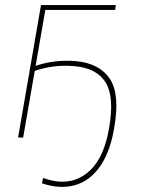

<svg xmlns="http://www.w3.org/2000/svg" viewBox="-20 -540 553 754"><path d="M141 -520H435L432 -501H158L71 0H51ZM145 180 149 159Q185 171 210 173Q283 179 336 127Q389 75 408 -35Q430 -158 395.5 -215Q361 -272 274 -280Q227 -284 187.5 -278.5Q148 -273 112 -260L116 -280Q192 -307 278 -300Q372 -291 412 -229.5Q452 -168 428 -35Q414 46 382.5 98.5Q351 151 306 174.5Q261 198 206 193Q191 192 175.5 188.5Q160 185 145 180Z"/></svg>

Font: Fixel Italic Variable Display Thin
Style: Italic
Weight: 100
Italic angle: -10°
Designer: AlfaBravo + MacPaw
Foundry: Kyrylo Tkachov, Marchela Mozhyna, Serhii Makarenko, Maria Weinstein, Zakhar Kryvoshyya
Version: Version 1.210;Glyphs 3.2 (3217)